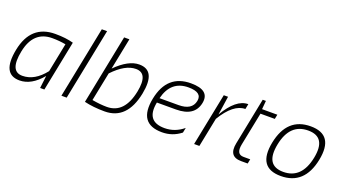

<svg xmlns="http://www.w3.org/2000/svg" viewBox="-54 -1226 3167 1758"><g transform="rotate(20 1530.0 -346.5)"><path d="M442.4 -455.1Q378.9 -466.8 310.5 -466.8Q127.4 -466.8 85.4 -255.4Q43.9 -48.8 169.4 -48.8Q288.6 -48.8 386.2 -172.9ZM402.8 0H361.3L376 -122.1Q274.4 0 159.2 0Q-15.6 0 35.2 -254.4Q86.9 -512.7 323.7 -512.7Q427.7 -512.7 501 -491.7Z M759.8 -698.2 620.1 0H568.8L708.5 -698.2Z M849.6 -60.1Q930.2 -45.9 993.7 -45.9Q1164.6 -45.9 1210.4 -274.9Q1248 -463.9 1127.4 -463.9Q1022.9 -463.9 905.8 -339.8ZM925.8 -698.2H977.1L915.5 -390.6Q1037.1 -512.7 1142.6 -512.7Q1307.6 -512.7 1259.8 -271.5Q1205.1 0 988.8 0Q878.4 0 790.5 -21Z M1805.7 -378.9Q1777.8 -240.2 1597.2 -240.2H1411.6Q1372.6 -43.9 1556.2 -43.9Q1658.2 -43.9 1739.7 -112.3L1730 -63.5Q1649.4 0 1547.4 0Q1312.5 0 1364.7 -262.2Q1415 -512.7 1646 -512.7Q1832.5 -512.7 1805.7 -378.9ZM1420.9 -286.1H1605.5Q1735.8 -286.1 1754.9 -380.4Q1772.5 -469.7 1637.2 -469.7Q1466.3 -469.7 1420.9 -286.1Z M1861.8 0 1964.4 -512.7H2005.9L1979 -330.1Q2084.5 -512.7 2203.6 -512.7L2193.4 -461.9Q2077.1 -461.9 1970.2 -284.7L1913.1 0Z M2313.5 -595.7H2344.7L2337.4 -512.7H2486.3L2477.5 -468.8H2337.9L2272.9 -145Q2252.9 -43.9 2327.1 -43.9H2392.6L2383.8 0H2319.3Q2194.3 0 2222.2 -138.2Z M2715.3 -39.1Q2893.6 -39.1 2937.5 -258.3Q2980.5 -473.6 2802.2 -473.6Q2624 -473.6 2581.1 -258.3Q2537.1 -39.1 2715.3 -39.1ZM2529.3 -256.3Q2581.5 -517.6 2811 -517.6Q3040.5 -517.6 2988.3 -256.3Q2936 4.4 2706.5 4.4Q2478 4.4 2529.3 -256.3Z"/></g></svg>

Font: Sansation Light
Style: Light Italic
Weight: 300
Designer: Bernd Montag
Version: Version 1.301